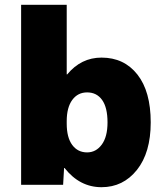

<svg xmlns="http://www.w3.org/2000/svg" viewBox="-20 -770 681 800"><path d="M608 -260Q608 -134 550.5 -62Q493 10 403 10Q312 10 249 -70H247L243 0H68V-750H258V-460H260Q318 -530 403 -530Q497 -530 552.5 -459.5Q608 -389 608 -260ZM428 -260Q428 -322 405.5 -353.5Q383 -385 343 -385Q304 -385 281 -353.5Q258 -322 258 -265V-255Q258 -197 281 -166Q304 -135 343 -135Q380 -135 404 -167.5Q428 -200 428 -260Z"/></svg>

Font: Mplus 1p Black
Style: Regular
Weight: 900
Version: Version 1.061